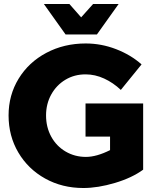

<svg xmlns="http://www.w3.org/2000/svg" viewBox="-20 -930 783 963"><path d="M409 -411H698V-79Q642 -38 556.5 -12.5Q471 13 398 13Q292 13 206.5 -34.5Q121 -82 72 -165Q23 -248 23 -351Q23 -453 73.5 -535.5Q124 -618 212.5 -665Q301 -712 410 -712Q488 -712 562 -683.5Q636 -655 690 -607L586 -479Q548 -515 502.5 -536Q457 -557 409 -557Q353 -557 308 -530Q263 -503 237 -456Q211 -409 211 -351Q211 -292 237 -244.5Q263 -197 309 -170Q355 -143 411 -143Q464 -143 532 -177V-245H409ZM447 -910H575L466 -757H309L200 -910H328L387 -843Z"/></svg>

Font: Gontserrat
Style: Bold
Weight: 700
Designer: Julieta Ulanovsky
Foundry: Julieta Ulanovsky
Version: Version 6.001